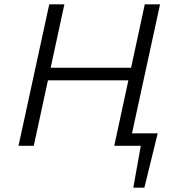

<svg xmlns="http://www.w3.org/2000/svg" viewBox="-20 -678 816 893"><path d="M572.1 0 584.5 -58H714L672.1 0ZM600 195 645.2 -58H713.5L651.5 195ZM511.4 0 653.4 -658H724.4L581.4 0ZM66.1 0 209.1 -658H279.5L137.1 0ZM155 -304.5 167.9 -363H637.8L625.5 -304.5Z"/></svg>

Font: Ysabeau
Style: Bold Italic
Weight: 700
Italic angle: -12°
Designer: Christian Thalmann (Catharsis Fonts)
Version: Version 2.002